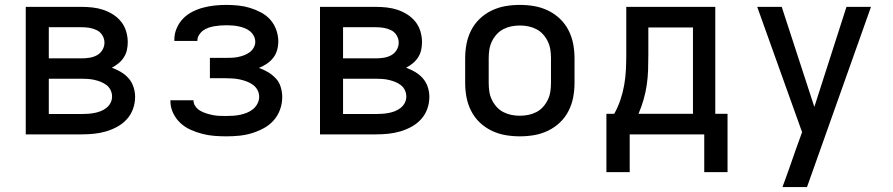

<svg xmlns="http://www.w3.org/2000/svg" viewBox="-20 -548 3640 783"><path d="M85 0V-520H313Q335 -520 357.5 -517.5Q380 -515 401 -508Q422 -501 441 -489Q460 -477 474 -459.5Q488 -442 494.5 -420Q501 -398 501 -376Q501 -360 497.5 -344Q494 -328 485 -314Q476 -300 463 -289.5Q450 -279 436 -272Q455 -265 473 -254.5Q491 -244 504.5 -228.5Q518 -213 524.5 -193Q531 -173 531 -153Q531 -128 522.5 -104Q514 -80 497 -61.5Q480 -43 458 -31Q436 -19 412 -12Q388 -5 363 -2.5Q338 0 313 0ZM179 -310H313Q329 -310 345 -312.5Q361 -315 375 -322.5Q389 -330 397.5 -344Q406 -358 406 -374Q406 -390 397.5 -404Q389 -418 374.5 -425Q360 -432 344.5 -434.5Q329 -437 313 -437H179ZM313 -83Q326 -83 339.5 -84Q353 -85 366 -87.5Q379 -90 391.5 -95Q404 -100 414.5 -108.5Q425 -117 431 -129Q437 -141 437 -154Q437 -168 431 -180.5Q425 -193 414.5 -201Q404 -209 391.5 -214Q379 -219 366 -222Q353 -225 339.5 -226Q326 -227 313 -227H179V-83Z M903 8Q878 8 853 6Q828 4 803.5 -2.5Q779 -9 756 -19.5Q733 -30 715 -47Q697 -64 686 -87Q675 -110 675 -135V-139H769Q769 -125 777.5 -113.5Q786 -102 798 -95.5Q810 -89 823 -85Q836 -81 849 -78.5Q862 -76 875.5 -75.5Q889 -75 903 -75Q917 -75 931.5 -76Q946 -77 960 -80Q974 -83 987.5 -88.5Q1001 -94 1012 -103Q1023 -112 1030 -125.5Q1037 -139 1037 -153Q1037 -168 1030 -181Q1023 -194 1011 -202.5Q999 -211 985.5 -216Q972 -221 958 -224Q944 -227 929.5 -228Q915 -229 900 -229H836V-312H900Q913 -312 925.5 -312.5Q938 -313 950.5 -315.5Q963 -318 975 -322.5Q987 -327 997.5 -334.5Q1008 -342 1014.5 -353.5Q1021 -365 1021 -377Q1021 -390 1015 -401.5Q1009 -413 999 -421Q989 -429 977 -433.5Q965 -438 953 -440.5Q941 -443 928.5 -444Q916 -445 903 -445Q891 -445 878.5 -444Q866 -443 854 -441Q842 -439 830.5 -435Q819 -431 809 -424Q799 -417 792 -406Q785 -395 785 -383V-381H691V-387Q691 -410 700.5 -432.5Q710 -455 726.5 -472Q743 -489 764.5 -500Q786 -511 809 -517Q832 -523 855.5 -525.5Q879 -528 903 -528Q927 -528 951.5 -525.5Q976 -523 999 -516Q1022 -509 1044 -497.5Q1066 -486 1082 -468Q1098 -450 1106.5 -426.5Q1115 -403 1115 -379Q1115 -361 1110 -343.5Q1105 -326 1094 -312Q1083 -298 1068 -288Q1053 -278 1036 -271Q1056 -264 1073.5 -253.5Q1091 -243 1105 -228Q1119 -213 1125 -192.5Q1131 -172 1131 -152Q1131 -126 1122 -101Q1113 -76 1095.5 -56.5Q1078 -37 1054.5 -24.5Q1031 -12 1006 -4.5Q981 3 955 5.5Q929 8 903 8Z M1285 0V-520H1513Q1535 -520 1557.5 -517.5Q1580 -515 1601 -508Q1622 -501 1641 -489Q1660 -477 1674 -459.5Q1688 -442 1694.5 -420Q1701 -398 1701 -376Q1701 -360 1697.5 -344Q1694 -328 1685 -314Q1676 -300 1663 -289.5Q1650 -279 1636 -272Q1655 -265 1673 -254.5Q1691 -244 1704.5 -228.5Q1718 -213 1724.5 -193Q1731 -173 1731 -153Q1731 -128 1722.5 -104Q1714 -80 1697 -61.5Q1680 -43 1658 -31Q1636 -19 1612 -12Q1588 -5 1563 -2.5Q1538 0 1513 0ZM1379 -310H1513Q1529 -310 1545 -312.5Q1561 -315 1575 -322.5Q1589 -330 1597.5 -344Q1606 -358 1606 -374Q1606 -390 1597.5 -404Q1589 -418 1574.5 -425Q1560 -432 1544.5 -434.5Q1529 -437 1513 -437H1379ZM1513 -83Q1526 -83 1539.5 -84Q1553 -85 1566 -87.5Q1579 -90 1591.5 -95Q1604 -100 1614.5 -108.5Q1625 -117 1631 -129Q1637 -141 1637 -154Q1637 -168 1631 -180.5Q1625 -193 1614.5 -201Q1604 -209 1591.5 -214Q1579 -219 1566 -222Q1553 -225 1539.5 -226Q1526 -227 1513 -227H1379V-83Z M2100 8Q2070 8 2041 3Q2012 -2 1985 -15Q1958 -28 1936.5 -48.5Q1915 -69 1901.5 -95.5Q1888 -122 1882.5 -151Q1877 -180 1877 -210V-310Q1877 -340 1882.5 -369Q1888 -398 1901.5 -424.5Q1915 -451 1936.5 -471.5Q1958 -492 1985 -505Q2012 -518 2041 -523Q2070 -528 2100 -528Q2130 -528 2159 -523Q2188 -518 2215 -505Q2242 -492 2263.5 -471.5Q2285 -451 2298.5 -424.5Q2312 -398 2317.5 -369Q2323 -340 2323 -310V-210Q2323 -180 2317.5 -151Q2312 -122 2298.5 -95.5Q2285 -69 2263.5 -48.5Q2242 -28 2215 -15Q2188 -2 2159 3Q2130 8 2100 8ZM2100 -76Q2118 -76 2135 -79.5Q2152 -83 2167.5 -91Q2183 -99 2195 -112.5Q2207 -126 2214.5 -142Q2222 -158 2224.5 -175Q2227 -192 2227 -210V-310Q2227 -328 2224.5 -345Q2222 -362 2214.5 -378Q2207 -394 2195 -407.5Q2183 -421 2167.5 -429Q2152 -437 2135 -440.5Q2118 -444 2100 -444Q2082 -444 2065 -440.5Q2048 -437 2032.5 -429Q2017 -421 2005 -407.5Q1993 -394 1985.5 -378Q1978 -362 1975.5 -345Q1973 -328 1973 -310V-210Q1973 -192 1975.5 -175Q1978 -158 1985.5 -142Q1993 -126 2005 -112.5Q2017 -99 2032.5 -91Q2048 -83 2065 -79.5Q2082 -76 2100 -76Z M2852 154V0H2548V154H2453V-84H2485Q2500 -111 2510 -140.5Q2520 -170 2525.5 -201Q2531 -232 2532.5 -263Q2534 -294 2534 -325V-520H2897V-84H2947V154ZM2806 -84V-436H2624V-325Q2624 -294 2623 -263Q2622 -232 2617.5 -201.5Q2613 -171 2604.5 -141.5Q2596 -112 2584 -84Z M3171 215Q3185 177 3198.5 139Q3212 101 3225 63L3251 -9L3068 -520H3168L3301 -112L3432 -520H3532L3271 215Z"/></svg>

Font: Iosevka Medium Extended
Style: Regular
Weight: 500
Width: 7
Monospace: yes
Designer: Belleve Invis
Foundry: Belleve Invis
Version: Version 32.5.0; ttfautohint (v1.8.4)